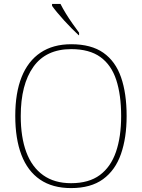

<svg xmlns="http://www.w3.org/2000/svg" viewBox="-20 -951 726 981"><path d="M343 10Q248 10 184.5 -33.5Q121 -77 89.5 -159.5Q58 -242 58 -359Q58 -476 90.5 -557.5Q123 -639 187 -682Q251 -725 344 -725Q446 -725 508 -681.5Q570 -638 598.5 -556Q627 -474 627 -358Q627 -247 598 -164Q569 -81 506.5 -35.5Q444 10 343 10ZM343 -15Q434 -15 490 -56.5Q546 -98 572.5 -175Q599 -252 599 -358Q599 -466 574 -542.5Q549 -619 493 -659.5Q437 -700 344 -700Q215 -700 150.5 -609.5Q86 -519 86 -358Q86 -250 114.5 -173.5Q143 -97 200.5 -56Q258 -15 343 -15ZM382 -771Q367 -785 347.5 -804.5Q328 -824 308 -846Q288 -868 271.5 -888Q255 -908 246 -921V-931H289Q300 -909 316.5 -882Q333 -855 351.5 -829Q370 -803 384 -784V-771Z"/></svg>

Font: Noto Serif Ethiopic Thin
Style: Regular
Weight: 250
Version: Version 2.102